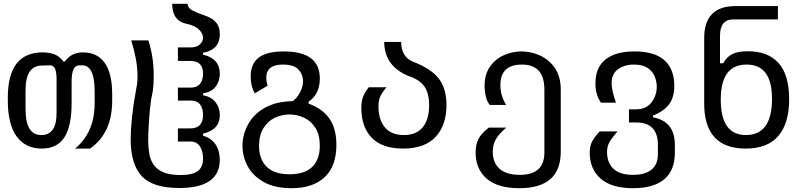

<svg xmlns="http://www.w3.org/2000/svg" viewBox="-20 -780 4240 1008"><path d="M199 0Q114 0 67.5 -63.5Q21 -127 21 -253V-268Q21 -505 204 -505Q240 -505 266.5 -494.5Q293 -484 313 -457H320Q341 -484 364 -494.5Q387 -505 416 -505Q490 -505 529.5 -450.5Q569 -396 569 -285V-252Q569 -81 453 0H374Q478 -85 477 -242V-299Q477 -436 413 -437H396Q355 -437 356 -348V-240Q356 -116 317.5 -58Q279 0 199 0ZM197 -71Q278 -71 277 -189V-366Q277 -437 244 -437L202 -436Q158 -436 136 -404Q114 -372 114 -303V-211Q114 -139 134.5 -105Q155 -71 197 -71Z M921 207Q781 207 723.5 144Q666 81 666 -50Q666 -96 673 -164.5Q680 -233 693 -301Q697 -321 699.5 -338Q702 -355 702 -379Q702 -423 693.5 -469.5Q685 -516 669 -568H759Q787 -481 787 -384Q787 -364 786 -343.5Q785 -323 782 -301Q773 -263 768 -214Q763 -165 760.5 -118.5Q758 -72 758 -44Q758 -7 763.5 26Q769 59 786.5 84.5Q804 110 838 124.5Q872 139 928 139Q990 139 1018 118.5Q1046 98 1046 51Q1046 14 1029.5 -11.5Q1013 -37 980 -37H914V-106H980Q1045 -106 1046 -176Q1046 -212 1030 -232Q1014 -252 981 -252H914V-320H981Q1045 -320 1046 -394Q1046 -460 980 -460H914V-531H980Q1012 -531 1029 -546.5Q1046 -562 1046 -582Q1046 -604 1024 -625.5Q1002 -647 955 -656Q884 -673 884 -760H965Q965 -738 992.5 -724Q1020 -710 1057 -698Q1068 -694 1086 -685Q1104 -676 1119 -656Q1134 -636 1134 -600Q1134 -519 1046 -503V-493Q1133 -473 1134 -394Q1134 -354 1112.5 -325.5Q1091 -297 1046 -290V-280Q1089 -272 1111.5 -243.5Q1134 -215 1134 -176Q1134 -138 1113 -114Q1092 -90 1046 -78V-68Q1133 -40 1134 60Q1133 207 921 207Z M1511 208Q1422 208 1364.5 175.5Q1307 143 1280 92Q1253 41 1253 -15Q1253 -72 1281.5 -125.5Q1310 -179 1368.5 -213Q1427 -247 1517 -249Q1541 -267 1556 -296.5Q1571 -326 1571 -355Q1571 -389 1547 -415Q1523 -441 1465 -441Q1378 -441 1378 -372Q1378 -351 1385 -330L1318 -290Q1296 -327 1296 -378Q1296 -445 1338 -477.5Q1380 -510 1470 -510Q1660 -510 1659 -367Q1659 -286 1600 -246V-236Q1674 -209 1710 -156.5Q1746 -104 1746 -20Q1746 93 1684 150.5Q1622 208 1511 208ZM1659 -14Q1659 -72 1636 -108.5Q1613 -145 1576.5 -162Q1540 -179 1500 -179Q1460 -179 1423.5 -162Q1387 -145 1363.5 -108Q1340 -71 1340 -14Q1340 56 1380 95.5Q1420 135 1500 135Q1580 135 1619.5 96Q1659 57 1659 -14Z M2096 0Q1987 0 1932 -56.5Q1877 -113 1877 -214Q1877 -245 1884.5 -268Q1892 -291 1916 -322H2009Q1984 -292 1975.5 -271.5Q1967 -251 1967 -221Q1967 -152 2000.5 -111.5Q2034 -71 2100 -71Q2166 -71 2199.5 -112Q2233 -153 2233 -228Q2233 -285 2212 -320Q2191 -355 2141 -375Q1998 -425 1997 -560H2086Q2087 -481 2148 -456Q2243 -420 2283.5 -367.5Q2324 -315 2324 -229Q2324 -123 2267 -61.5Q2210 0 2096 0Z M2707 208Q2592 208 2534.5 157.5Q2477 107 2477 20Q2477 -20 2491.5 -49.5Q2506 -79 2546 -110H2638Q2603 -81 2585 -52Q2567 -23 2567 17Q2567 74 2602.5 106Q2638 138 2709 138Q2838 138 2838 21V-310Q2838 -441 2720 -441Q2607 -441 2607 -333Q2607 -279 2637 -229H2551Q2536 -249 2530 -275Q2524 -301 2524 -327Q2524 -389 2552 -429.5Q2580 -470 2625 -490Q2670 -510 2718 -510Q2769 -510 2816.5 -488Q2864 -466 2894 -421.5Q2924 -377 2924 -309V16Q2924 208 2707 208Z M3304 208Q3190 208 3133 157.5Q3076 107 3076 21Q3076 -10 3086.5 -33Q3097 -56 3128 -90H3222Q3189 -52 3178 -31Q3167 -10 3167 18Q3167 74 3200.5 106Q3234 138 3304 138Q3366 138 3400 111Q3434 84 3434 29V-19Q3434 -138 3318 -137H3282V-206H3318Q3373 -206 3400.5 -242.5Q3428 -279 3428 -325Q3428 -353 3416.5 -380Q3405 -407 3379 -424Q3353 -441 3308 -441Q3258 -441 3224.5 -416.5Q3191 -392 3191 -343Q3191 -324 3197 -297.5Q3203 -271 3214 -241H3135Q3106 -282 3106 -342Q3106 -426 3159 -468Q3212 -510 3311 -510Q3417 -510 3468.5 -463.5Q3520 -417 3520 -330Q3520 -270 3493.5 -233.5Q3467 -197 3408 -173V-164Q3524 -143 3523 -17V22Q3523 115 3467 161.5Q3411 208 3304 208Z M3895 0Q3676 0 3677 -239V-578Q3676 -747 3839 -748H4064V-678H3829Q3760 -678 3760 -592V-448H3777Q3794 -480 3823.5 -495.5Q3853 -511 3905 -511Q4012 -511 4067.5 -449Q4123 -387 4123 -259Q4123 -133 4066.5 -66.5Q4010 0 3895 0ZM3896 -71Q4033 -71 4033 -261Q4033 -442 3899 -441Q3764 -441 3764 -257Q3764 -71 3896 -71Z"/></svg>

Font: PlemolJP35 Console
Style: Regular
Weight: 400
Version: v2.0.3; ttfautohint (v1.8.4.7-5d5b-dirty) -l 6 -r 45 -G 200 